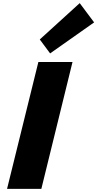

<svg xmlns="http://www.w3.org/2000/svg" viewBox="-20 -1206 621 1226"><path d="M581 -1063 300 -865 234 -954 489 -1186ZM244 0H25L225 -810H443Z"/></svg>

Font: TypoPRO Sinkin Sans
Style: 900 X Black Italic
Weight: 950
Italic angle: -112°
Designer: Keith Bates
Foundry: K-Type
Version: Sinkin Sans (version 1.0)  by Keith Bates   •   © 2014   www